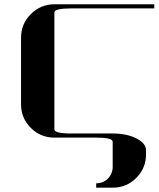

<svg xmlns="http://www.w3.org/2000/svg" viewBox="-20 -635 732 886"><path d="M77.1 -153.8V-460.9Q77.1 -524.9 122.1 -569.8Q167.5 -615.2 231 -615.2H691.9V-596.2H308.1Q231 -596.2 231 -577.1V-38.1Q231 -19 308.1 -19H500Q564.5 -19 608.9 3.4Q653.8 26.4 653.8 58.1V77.1Q653.8 141.1 608.9 186Q564 231 500 231H423.8V210.9Q456.1 210.9 478 189Q500 166 500 134.8V19Q500 0 423.8 0H231Q167 0 122.1 -44.9Q77.1 -89.8 77.1 -153.8Z"/></svg>

Font: Hjet
Style: Regular
Weight: 400
Designer: T. Christopher White
Version: Version 1.2